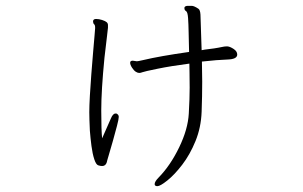

<svg xmlns="http://www.w3.org/2000/svg" viewBox="-20 -566 1040 658"><path d="M435 -358Q426 -358 426 -351Q426 -344 432.5 -334Q439 -324 445.5 -320Q452 -316 457 -316Q462 -316 468 -318.5Q474 -321 520.5 -330.5Q567 -340 629 -348Q629 -332 629.5 -316.5Q630 -301 630 -265.5Q630 -230 627 -176.5Q624 -123 594 -61Q564 1 524 42Q510 56 510 65Q510 72 519.5 72Q529 72 553.5 52.5Q578 33 604.5 -1.5Q631 -36 650 -82.5Q669 -129 671 -183Q673 -237 673 -286L672 -355Q726 -361 759.5 -362Q793 -363 793 -379Q793 -390 781 -398Q769 -406 760 -407H757Q751 -407 746 -406Q741 -405 728 -402.5Q715 -400 697.5 -398Q680 -396 671 -394L667 -516Q666 -532 660 -536Q645 -546 637 -546H624Q614 -546 612 -540V-538Q612 -531 617.5 -528Q623 -525 624.5 -504.5Q626 -484 626.5 -453.5Q627 -423 628 -388Q529 -374 470 -360Q453 -356 449 -356ZM346 -10Q346 -12 352.5 -33.5Q359 -55 367 -83.5Q375 -112 381 -135Q387 -158 387 -165.5Q387 -173 379 -177H376Q367 -177 360 -160Q353 -143 330 -92Q327 -119 327 -187.5Q327 -256 338 -368Q344 -421 347 -444.5Q350 -468 350 -471V-480Q350 -486 345.5 -490Q341 -494 330 -497.5Q319 -501 309.5 -501Q300 -501 299 -494V-492Q299 -486 302.5 -483Q306 -480 306 -472V-469Q306 -467 304 -444Q302 -421 299 -386Q296 -351 293 -312Q290 -273 288 -238Q286 -203 286 -181.5Q286 -160 288 -118Q290 -92 293.5 -65.5Q297 -39 303 -20.5Q309 -2 316.5 0.5Q324 3 330 3Q342 3 346 -10Z"/></svg>

Font: LXGW WenKai Mono TC Light
Style: Regular
Weight: 300
Designer: LXGW / Fontworks Inc.
Foundry: LXGW / Fontworks Inc.
Version: Version 1.330